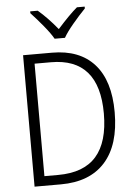

<svg xmlns="http://www.w3.org/2000/svg" viewBox="-62 -993 724 1039"><g transform="rotate(-5 300.0 -473.5)"><path d="M83 -714H240Q390 -714 470 -624.5Q550 -535 550 -364Q550 -186 466.5 -93Q383 0 226 0H83ZM216 -52Q355 -52 423 -129.5Q491 -207 491 -362Q491 -663 230 -663H141V-52ZM142 -937V-947H183Q234 -904 288 -838Q354 -912 396 -947H438V-937Q404 -902 368.5 -859.5Q333 -817 317 -788H261Q244 -818 209 -860.5Q174 -903 142 -937Z"/></g></svg>

Font: Noto Sans Mono UI Light
Style: Regular
Weight: 300
Monospace: yes
Designer: Monotype Design team
Foundry: Monotype Imaging Inc.
Version: Version 1.000